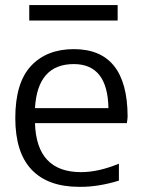

<svg xmlns="http://www.w3.org/2000/svg" viewBox="-20 -723 564 753"><path d="M94.7 -642.6V-703.1H441.4V-642.6ZM117.2 -240.2Q123 -47.9 297.9 -47.9Q366.2 -47.9 446.3 -81.1V-14.6Q364.3 10.7 291 9.8Q168 9.8 104 -57.6Q40 -125 40 -259.8Q40 -398.4 101.6 -464.4Q163.1 -530.3 269.5 -530.3Q479.5 -530.3 480.5 -266.6Q480.5 -257.8 477.5 -240.2ZM117.2 -298.8H405.3Q402.3 -471.7 269.5 -471.7Q127 -471.7 117.2 -298.8Z"/></svg>

Font: Mgen+ 1c regular
Style: Regular
Weight: 400
Designer: [Source Han Sans]
Ryoko NISHIZUKA  (kana & ideographs); Paul D. Hunt (Latin, Greek & Cyrillic); Wenlong ZHANG  (bopomofo
Version: Version 1.059.20150602